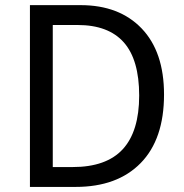

<svg xmlns="http://www.w3.org/2000/svg" viewBox="-20 -735 724 755"><path d="M97.7 0V-714.8H296.9Q449.2 -714.8 537.1 -623Q625 -531.2 625 -363.3Q625 -187.5 533.2 -93.8Q441.4 0 277.3 0ZM187.5 -636.7V-78.1H265.6Q398.4 -78.1 462.9 -148.4Q527.3 -218.8 527.3 -359.4Q527.3 -500 466.8 -568.4Q406.2 -636.7 285.2 -636.7Z"/></svg>

Font: Droid Sans Fallback
Style: Regular
Weight: 400
Designer: Steve Matteson
Foundry: Ascender Corporation
Version: 3.00 (Khmer version)